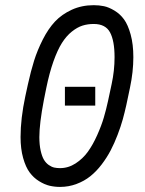

<svg xmlns="http://www.w3.org/2000/svg" viewBox="-20 -716 565 748"><path d="M351.1 -377.9V-304.7H232.9V-377.9ZM426.3 -493.2Q426.3 -557.1 408.7 -589.8Q391.1 -622.6 345.2 -622.6Q321.3 -622.6 301.3 -616.2Q281.2 -609.9 260 -593Q238.8 -576.2 221.4 -548.8Q204.1 -521.5 188.2 -476.8Q172.4 -432.1 160.2 -372.6L150.9 -326.2Q133.3 -234.4 133.3 -182.1Q133.3 -151.9 138.4 -129.2Q143.6 -106.4 151.1 -93.8Q158.7 -81.1 169.9 -73.2Q181.2 -65.4 191.4 -63.2Q201.7 -61 213.9 -61Q246.1 -61 274.4 -79.3Q302.7 -97.7 322.3 -124.8Q341.8 -151.9 358.4 -189Q375 -226.1 384.3 -257.6Q393.6 -289.1 400.9 -322.8L415 -388.7Q426.3 -440.9 426.3 -493.2ZM345.2 -695.8Q366.2 -695.8 385 -691.9Q403.8 -688 425.8 -674.8Q447.8 -661.6 463.1 -640.6Q478.5 -619.6 489 -581.5Q499.5 -543.5 499.5 -493.2Q499.5 -436 486.3 -374L472.2 -307.1Q465.8 -278.3 458.3 -251Q450.7 -223.6 438.2 -190.9Q425.8 -158.2 411.1 -130.1Q396.5 -102.1 376 -75.2Q355.5 -48.3 332 -29.5Q308.6 -10.7 278.1 0.7Q247.6 12.2 213.9 12.2Q192.9 12.2 173.1 7.6Q153.3 2.9 132.1 -10.3Q110.8 -23.4 95.5 -44.2Q80.1 -64.9 70.1 -100.6Q60.1 -136.2 60.1 -182.1Q60.1 -253.9 78.6 -340.8L88.9 -388.2Q100.1 -439 112.8 -479.5Q125.5 -520 146.7 -562Q168 -604 194.3 -632.1Q220.7 -660.2 259.5 -678Q298.3 -695.8 345.2 -695.8Z"/></svg>

Font: Anka/Coder Condensed
Style: Italic
Weight: 400
Width: 4
Italic angle: -12°
Monospace: yes
Version: Version 001.100